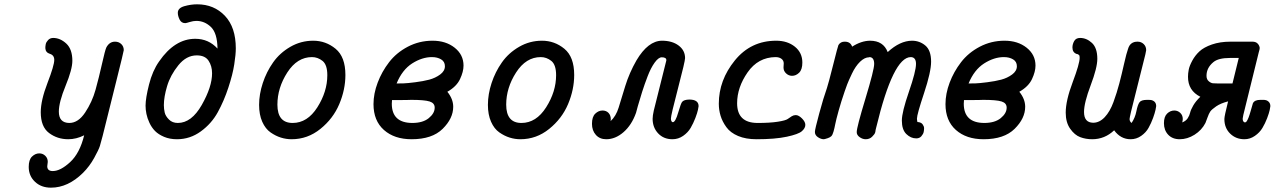

<svg xmlns="http://www.w3.org/2000/svg" viewBox="-20 -635 5849 881"><path d="M111.8 130.9Q111.8 97.7 127 83.3Q142.1 68.8 160.2 68.8Q176.3 68.8 187.7 79.8Q199.2 90.8 199.2 107.9Q199.2 111.8 198 117.9Q196.8 124 196.8 127.9Q196.8 149.9 222.2 149.9Q257.3 149.9 301.8 108.9Q346.2 67.9 366.2 -14.2Q330.1 3.9 293 3.9Q243.2 3.9 205.1 -24.7Q167 -53.2 167 -120.1Q167 -174.3 198 -254.6Q229 -335 229 -359.9Q229 -381.8 209 -387.9Q189 -394 188 -414.1Q188 -422.9 189.9 -432.4Q191.9 -441.9 200.9 -451.4Q210 -460.9 224.1 -460.9Q256.3 -460.9 284.2 -435.1Q312 -409.2 312 -356Q312 -316.9 281 -241.5Q250 -166 250 -123Q250 -71.3 297.9 -70.8Q338.9 -70.8 370.8 -118.9Q402.8 -167 418.5 -223.4Q434.1 -279.8 448 -341.8Q461.9 -403.8 467.8 -417Q481.9 -443.8 507.8 -443.8Q524.9 -443.8 536.4 -432.9Q547.9 -421.9 547.9 -404.8Q547.9 -399.9 513.2 -261.2L451.2 -12.2Q443.4 18.6 438.2 35.2Q433.1 51.8 412.1 89.8Q391.1 127.9 360.8 158.2Q292 226.1 213.9 226.1Q168.9 226.1 140.4 199Q111.8 171.9 111.8 130.9Z M647.9 -149.9Q647.9 -184.1 663.8 -247.1Q679.7 -310.1 710 -353Q781.7 -457 876 -457Q937 -457 978 -412.1Q977.1 -482.9 948 -511Q918.9 -539.1 880.9 -539.1Q866.7 -539.1 850.3 -533.9Q834 -528.8 830.1 -528.8Q812 -528.8 804 -545.4Q795.9 -562 795.9 -576.2Q795.9 -598.1 825.9 -606.7Q856 -615.2 884.8 -615.2Q961.9 -615.2 1012 -562.5Q1062 -509.8 1062 -413.1Q1062 -385.3 1054.9 -339.6Q1047.9 -293.9 1027.8 -232.9Q1007.8 -171.9 979.2 -119.9Q950.7 -67.9 901.4 -32Q852.1 3.9 792 3.9Q758.8 3.9 732.9 -7.1Q707 -18.1 691.4 -33.9Q675.8 -49.8 665.8 -71.3Q655.8 -92.8 651.9 -112.3Q647.9 -131.8 647.9 -149.9ZM731.9 -152.8Q731.9 -134.8 735.8 -118.4Q739.7 -102.1 755.4 -86.4Q771 -70.8 795.9 -70.8Q858.9 -70.8 906 -153.8Q953.1 -236.8 953.1 -298.8Q953.1 -332 937 -356.4Q920.9 -380.9 882.8 -380.9Q835 -380.9 798.3 -335.4Q761.7 -290 746.8 -240Q731.9 -189.9 731.9 -152.8Z M1168.9 -153.8Q1168.9 -202.6 1185.8 -253.9Q1202.6 -305.2 1233.2 -348.6Q1263.7 -392.1 1312.3 -420.2Q1360.8 -448.2 1417 -448.2Q1475.1 -448.2 1520 -411.1Q1564.9 -374 1564.9 -291Q1564.9 -224.1 1536.9 -157.5Q1508.8 -90.8 1450.2 -43.5Q1391.6 3.9 1317.9 3.9Q1293 3.9 1268.8 -3.7Q1244.6 -11.2 1221.2 -27.6Q1197.8 -43.9 1183.3 -76.4Q1168.9 -108.9 1168.9 -153.8ZM1252.9 -154.8Q1252.9 -70.8 1322.8 -70.8Q1390.6 -70.8 1436.3 -142.8Q1481.9 -214.8 1481.9 -290Q1481.9 -337.9 1460 -355.5Q1438 -373 1411.6 -373Q1343.8 -373 1298.3 -302.5Q1252.9 -231.9 1252.9 -154.8Z M1693.8 -157.2Q1693.8 -205.1 1712.9 -255.6Q1731.9 -306.2 1765.4 -349.6Q1798.8 -393.1 1851.3 -420.7Q1903.8 -448.2 1964.8 -448.2Q2025.9 -448.2 2066.4 -416Q2106.9 -383.8 2106.9 -334Q2106.9 -306.2 2090.8 -272Q2074.7 -237.8 2032.7 -213.9Q2059.6 -180.7 2059.6 -145Q2059.6 -91.8 2011.2 -43.9Q1962.9 3.9 1868.7 3.9Q1789.6 3.9 1741.7 -38.6Q1693.8 -81.1 1693.8 -157.2ZM1777.8 -159.2Q1777.8 -71.3 1871.6 -70.8Q1920.4 -70.8 1947.5 -93Q1974.6 -115.2 1974.6 -141.1Q1974.6 -162.1 1951.2 -169.4Q1927.7 -176.8 1866.7 -176.8Q1863.8 -176.8 1851.3 -176.3Q1838.9 -175.8 1813.5 -175.8H1778.8Q1778.8 -172.9 1778.3 -167Q1777.8 -161.1 1777.8 -159.2ZM1799.8 -252H1800.8Q1814 -252 1831.3 -252.4Q1848.6 -252.9 1885.3 -257.6Q1921.9 -262.2 1949.7 -269.5Q1977.5 -276.9 1999.5 -293Q2021.5 -309.1 2021.5 -331.1Q2021.5 -352.1 2004.2 -362.5Q1986.8 -373 1961.9 -373Q1917 -373 1871.3 -344Q1825.7 -314.9 1799.8 -252Z M2218.8 -153.8Q2218.8 -202.6 2235.6 -253.9Q2252.4 -305.2 2283 -348.6Q2313.5 -392.1 2362.1 -420.2Q2410.6 -448.2 2466.8 -448.2Q2524.9 -448.2 2569.8 -411.1Q2614.7 -374 2614.7 -291Q2614.7 -224.1 2586.7 -157.5Q2558.6 -90.8 2500 -43.5Q2441.4 3.9 2367.7 3.9Q2342.8 3.9 2318.6 -3.7Q2294.4 -11.2 2271 -27.6Q2247.6 -43.9 2233.2 -76.4Q2218.8 -108.9 2218.8 -153.8ZM2302.7 -154.8Q2302.7 -70.8 2372.6 -70.8Q2440.4 -70.8 2486.1 -142.8Q2531.7 -214.8 2531.7 -290Q2531.7 -337.9 2509.8 -355.5Q2487.8 -373 2461.4 -373Q2393.6 -373 2348.1 -302.5Q2302.7 -231.9 2302.7 -154.8Z M2696.3 -66.9Q2696.3 -99.1 2711.4 -113.5Q2726.6 -127.9 2744.6 -127.9Q2761.7 -127.9 2772.2 -116.9Q2782.7 -106 2782.7 -86.9Q2782.7 -85.9 2782.2 -83Q2781.7 -80.1 2781.7 -79.1Q2806.6 -102.1 2818.6 -141.1Q2830.6 -180.2 2849.1 -240.5Q2867.7 -300.8 2900.4 -357.9Q2953.6 -447.8 3017.6 -448.2Q3064.5 -448.2 3094 -426Q3123.5 -403.8 3123.5 -368.2Q3123.5 -354 3091.1 -230Q3058.6 -106 3058.6 -91.8Q3058.6 -75.7 3067.4 -74.2Q3079.6 -75.2 3092 -118.7Q3104.5 -162.1 3110.4 -168Q3119.1 -177.7 3142.6 -178.2Q3185.5 -178.2 3185.5 -147.9Q3185.5 -145 3182.6 -131.1Q3179.7 -117.2 3170.7 -93.5Q3161.6 -69.8 3149.2 -48.3Q3136.7 -26.9 3114.5 -11.5Q3092.3 3.9 3065.4 3.9Q3025.4 3.9 3000 -22.9Q2974.6 -49.8 2974.6 -89.8Q2974.6 -104 2980 -127.9Q2985.4 -151.9 3036.6 -354Q3036.6 -355 3037.1 -356.4Q3037.6 -357.9 3037.6 -358.9Q3037.6 -372.1 3016.6 -372.1Q3001.5 -372.1 2983.9 -347.7Q2966.3 -323.2 2951.9 -285.6Q2937.5 -248 2926.5 -213.6Q2915.5 -179.2 2906.7 -147.9L2898.4 -117.2Q2878.4 -61 2841.1 -28.6Q2803.7 3.9 2761.7 3.9Q2731.9 3.9 2714.1 -16.1Q2696.3 -36.1 2696.3 -66.9Z M3278.3 -159.2Q3278.3 -267.1 3351.8 -357.7Q3425.3 -448.2 3541.5 -448.2Q3593.3 -448.2 3627.4 -420.7Q3661.6 -393.1 3661.6 -348.1Q3661.6 -315.9 3647 -301.5Q3632.3 -287.1 3614.3 -287.1Q3599.1 -287.1 3587.2 -298.1Q3575.2 -309.1 3575.2 -325.2Q3575.2 -329.1 3575.7 -335Q3576.2 -340.8 3576.2 -344.2Q3576.2 -357.4 3565.7 -365.2Q3555.2 -373 3538.6 -373Q3458.5 -372.1 3410.4 -303Q3362.3 -233.9 3362.3 -161.1Q3362.3 -71.3 3455.6 -70.8Q3512.7 -70.8 3548.6 -76.4Q3584.5 -82 3594.5 -89.1Q3604.5 -96.2 3613 -101.6Q3621.6 -106.9 3631.3 -106.9Q3644.5 -106.9 3659.9 -91.6Q3675.3 -76.2 3675.3 -62Q3675.3 -46.9 3659.4 -33Q3643.6 -19 3590.1 -7.6Q3536.6 3.9 3451.2 3.9Q3402.3 3.9 3366.9 -11Q3331.5 -25.9 3313 -51.5Q3294.4 -77.1 3286.4 -103.8Q3278.3 -130.4 3278.3 -159.2Z M3719.2 -29.8Q3719.2 -41 3738.8 -113.5Q3758.3 -186 3774.4 -231Q3781.2 -251 3802.7 -336.4Q3824.2 -421.9 3827.1 -428.2Q3836.9 -444.3 3856.4 -443.8Q3882.3 -443.8 3890.1 -420.9Q3932.1 -447.8 3972.2 -448.2Q4033.2 -448.2 4053.2 -396Q4109.4 -447.8 4164.6 -448.2Q4199.7 -448.2 4226.1 -426Q4252.4 -403.8 4252.4 -352.1Q4252.4 -305.2 4220 -207.5Q4187.5 -109.9 4187.5 -90.8Q4187.5 -85 4189.5 -75.2Q4206.5 -74.2 4213.4 -64.7Q4220.2 -55.2 4220.2 -46.9Q4220.2 -38.1 4218.3 -29.1Q4216.3 -20 4207.8 -10Q4199.2 0 4184.1 0Q4159.2 0 4138.7 -20Q4118.2 -40 4118.2 -82Q4118.2 -120.1 4150.6 -214.1Q4183.1 -308.1 4183.1 -341.8Q4183.1 -372.6 4159.2 -373Q4078.1 -373 4000.5 -49.8Q3998.5 -41 3997.6 -38.1Q3997.6 -33.2 3995.4 -26.1Q3993.2 -19 3981.7 -7.6Q3970.2 3.9 3952.1 3.9Q3938 3.9 3924.6 -5.6Q3911.1 -15.1 3911.1 -28.8Q3911.1 -50.8 3951.2 -182.9Q3991.2 -314.9 3991.2 -341.8Q3991.2 -372.6 3969.2 -373L3968.3 -372.1Q3947.3 -372.1 3926.3 -351.6Q3905.3 -331.1 3889.4 -297.6Q3873.5 -264.2 3867.4 -248Q3861.3 -231.9 3855.5 -214.8Q3839.4 -168 3827.9 -126.5Q3816.4 -85 3812.7 -65.9Q3809.1 -46.9 3804.7 -31.5Q3800.3 -16.1 3794.9 -10.5Q3789.6 -4.9 3778.3 -1Q3763.2 3.9 3760.3 3.9Q3747.1 3.9 3733.2 -5.4Q3719.2 -14.6 3719.2 -29.8Z M4318.4 -157.2Q4318.4 -205.1 4337.4 -255.6Q4356.4 -306.2 4389.9 -349.6Q4423.3 -393.1 4475.8 -420.7Q4528.3 -448.2 4589.4 -448.2Q4650.4 -448.2 4690.9 -416Q4731.4 -383.8 4731.4 -334Q4731.4 -306.2 4715.3 -272Q4699.2 -237.8 4657.2 -213.9Q4684.1 -180.7 4684.1 -145Q4684.1 -91.8 4635.7 -43.9Q4587.4 3.9 4493.2 3.9Q4414.1 3.9 4366.2 -38.6Q4318.4 -81.1 4318.4 -157.2ZM4402.3 -159.2Q4402.3 -71.3 4496.1 -70.8Q4544.9 -70.8 4572 -93Q4599.1 -115.2 4599.1 -141.1Q4599.1 -162.1 4575.7 -169.4Q4552.2 -176.8 4491.2 -176.8Q4488.3 -176.8 4475.8 -176.3Q4463.4 -175.8 4438 -175.8H4403.3Q4403.3 -172.9 4402.8 -167Q4402.3 -161.1 4402.3 -159.2ZM4424.3 -252H4425.3Q4438.5 -252 4455.8 -252.4Q4473.1 -252.9 4509.8 -257.6Q4546.4 -262.2 4574.2 -269.5Q4602.1 -276.9 4624 -293Q4646 -309.1 4646 -331.1Q4646 -352.1 4628.7 -362.5Q4611.3 -373 4586.4 -373Q4541.5 -373 4495.8 -344Q4450.2 -314.9 4424.3 -252Z M4870.1 -118.2Q4870.1 -173.3 4902.1 -258.1Q4934.1 -342.8 4934.1 -370.1Q4934.1 -374 4933.6 -376Q4933.1 -377.9 4933.1 -379.4Q4933.1 -380.9 4931.2 -381.8L4929.2 -383.8L4926.3 -386.2Q4922.4 -387.2 4920.9 -387.2Q4900.9 -394 4900.9 -417Q4900.9 -432.1 4908.9 -446.5Q4917 -460.9 4936 -460.9Q4965.8 -460.9 4990.5 -438Q5015.1 -415 5015.1 -365.2Q5015.1 -324.2 4984.6 -243.7Q4954.1 -163.1 4954.1 -121.1Q4954.1 -72.3 4996.1 -71.8Q5024.9 -71.8 5049.1 -97.4Q5073.2 -123 5089.1 -166.5Q5105 -210 5116 -252Q5127 -293.9 5137.9 -342.5Q5148.9 -391.1 5156.2 -411.1Q5166 -444.3 5200.2 -443.8Q5216.3 -443.8 5227.8 -432.9Q5239.3 -421.9 5239.3 -404.8L5235.4 -384.8L5169.9 -123Q5163.1 -93.3 5163.1 -88.9Q5163.1 -77.6 5172.4 -70.8Q5188.5 -94.7 5194.3 -124.3Q5200.2 -153.8 5208.3 -165.3Q5216.3 -176.8 5243.2 -176.8Q5260.3 -176.8 5263.2 -175.8Q5285.2 -169.9 5285.2 -147.9Q5285.2 -145 5282.2 -131.1Q5279.3 -117.2 5270.8 -93.5Q5262.2 -69.8 5250.2 -48.3Q5238.3 -26.9 5216.3 -11.5Q5194.3 3.9 5168 3.9Q5122.1 3.9 5092.3 -37.1Q5049.3 3.9 4991.2 3.9Q4962.4 3.9 4936.8 -5.6Q4911.1 -15.1 4890.6 -44.2Q4870.1 -73.2 4870.1 -118.2Z M5320.8 -69.8Q5320.8 -99.6 5335.4 -113.8Q5350.1 -127.9 5368.2 -127.9Q5384.3 -127.9 5395.8 -116.9Q5407.2 -106 5407.2 -88.9Q5407.2 -83 5404.8 -73.2Q5421.9 -80.1 5429.9 -92.5Q5438 -105 5440.9 -117.9Q5443.8 -130.9 5455.3 -150.9Q5466.8 -170.9 5487.8 -190.9Q5430.7 -219.7 5431.2 -283.2Q5431.2 -298.3 5434.6 -315.7Q5438 -333 5450.9 -356.9Q5463.9 -380.9 5483.9 -399.4Q5503.9 -418 5541 -430.9Q5578.1 -443.8 5626 -443.8H5727.1Q5742.2 -443.8 5750.5 -435.3Q5758.8 -426.8 5760.3 -415Q5760.3 -409.2 5755.9 -395L5685.1 -107.9Q5682.1 -92.8 5682.1 -90.8Q5682.1 -78.6 5688.5 -74.7Q5694.8 -70.8 5700.2 -78.1Q5709 -90.3 5718.5 -124.8Q5728 -159.2 5729 -161.1Q5736.8 -177.2 5764.2 -176.8H5777.8Q5792 -176.8 5800.5 -168.9Q5809.1 -161.1 5809.1 -147.9Q5809.1 -145 5806.2 -130.6Q5803.2 -116.2 5794.2 -92.5Q5785.2 -68.8 5772.7 -47.9Q5760.3 -26.9 5738 -11.5Q5715.8 3.9 5689.9 3.9Q5650.9 3.9 5624.5 -22Q5598.1 -47.9 5598.1 -88.9Q5598.1 -102.1 5615.2 -169.9Q5581.1 -161.1 5560.5 -147Q5540 -132.8 5533.4 -123.3Q5526.9 -113.8 5520.5 -95.5Q5514.2 -77.1 5511.2 -70.8Q5494.1 -37.6 5461.2 -16.8Q5428.2 3.9 5393.1 3.9Q5359.9 3.9 5340.3 -16.8Q5320.8 -37.6 5320.8 -69.8ZM5516.1 -287.1Q5516.1 -271 5526.1 -262.5Q5536.1 -253.9 5545.2 -252.9Q5554.2 -252 5568.8 -252H5635.3L5664.1 -369.1H5624Q5570.8 -369.1 5547.9 -350.1Q5516.1 -324.2 5516.1 -287.1Z"/></svg>

Font: CMU Typewriter Text
Style: BoldItalic
Weight: 700
Italic angle: -14.04°
Version: Version 0.7.0